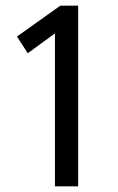

<svg xmlns="http://www.w3.org/2000/svg" viewBox="-20 -658 416 678"><path d="M174 0H256V-638H193L40 -529L78 -470L174 -540Z"/></svg>

Font: Cambridge Sans
Style: Regular
Weight: 400
Version: Version 2.020;PS 002.020;hotconv 1.0.88;makeotf.lib2.5.64775